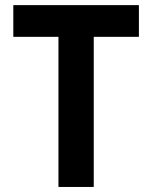

<svg xmlns="http://www.w3.org/2000/svg" viewBox="-20 -740 602 760"><path d="M32.7 -719.7H529.8V-594.2H351.1V0H211.4V-594.2H32.7Z"/></svg>

Font: Reddit Mono
Style: Bold
Weight: 700
Designer: Stephen Hutchings
Foundry: Reddit
Version: Version 1.009